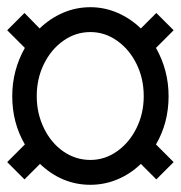

<svg xmlns="http://www.w3.org/2000/svg" viewBox="-23 -609 502 533"><path d="M368 -530 411 -573 459 -525 410 -476Q445 -414 445 -342Q445 -268 410 -208L459 -159L411 -111L368 -154Q339 -126 303 -111Q267 -96 228 -96Q149 -96 88 -154L45 -111L-3 -159L46 -208Q11 -268 11 -342Q11 -414 46 -476L-3 -525L45 -573L87 -530Q116 -558 152 -573.5Q188 -589 228 -589Q267 -589 303 -573.5Q339 -558 368 -530ZM79 -342Q79 -294 99 -253Q119 -212 153 -188.5Q187 -165 228 -165Q268 -165 302 -189Q336 -213 356 -253.5Q376 -294 376 -342Q376 -391 356 -431.5Q336 -472 302 -496Q268 -520 228 -520Q187 -520 153 -496Q119 -472 99 -431.5Q79 -391 79 -342Z"/></svg>

Font: Archivo Narrow
Style: Regular
Weight: 400
Designer: Hector Gatti
Foundry: Omnibus-Type
Version: Version 1.003